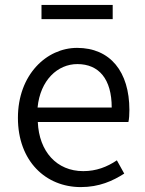

<svg xmlns="http://www.w3.org/2000/svg" viewBox="-20 -749 589 782"><path d="M309 13C384 13 439 -12 486 -42L456 -96C416 -69 372 -52 319 -52C211 -52 139 -132 134 -252H503C506 -265 507 -283 507 -301C507 -457 429 -554 294 -554C170 -554 53 -445 53 -269C53 -92 167 13 309 13ZM133 -311C144 -423 215 -488 295 -488C383 -488 435 -427 435 -311ZM149 -671H439V-729H149Z"/></svg>

Font: Genne Gothic Normal
Style: Regular
Weight: 350
Designer: Ryoko NISHIZUKA (kana & ideographs); Paul D. Hunt (Latin, Greek & Cyrillic); Wenlong ZHANG (bopomofo); Sandoll Communica
Foundry: Adobe Systems Incorporated
Version: Version 1.004;PS 1.004;hotconv 16.6.51;makeotf.lib2.5.65220